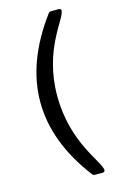

<svg xmlns="http://www.w3.org/2000/svg" viewBox="-126 -722 608 946"><g transform="rotate(-15 177.5 -249.0)"><path d="M235.8 168.5H274.9C282.7 168.5 287.1 164.1 287.1 158.7C287.1 115.2 156.7 -12.7 156.7 -254.4C156.7 -493.7 286.6 -612.8 286.6 -656.7C286.6 -661.6 282.2 -666 274.4 -666H235.8C230.5 -666 226.1 -664.6 222.2 -659.7C119.6 -521.5 68.3 -383.8 68.3 -246.6C68.3 -109.9 119.6 26.4 222.2 161.6C226.1 166.5 230 168.5 235.8 168.5Z"/></g></svg>

Font: Pfont
Style: Regular
Weight: 400
Designer: Damoon Khanjanzadeh
Foundry: pfont
Version: Version 1.000;PS 000.300;hotconv 1.0.88;makeotf.lib2.5.64775